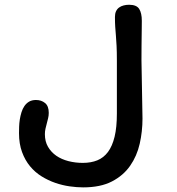

<svg xmlns="http://www.w3.org/2000/svg" viewBox="-20 -789 758 823"><path d="M61.5 -218.3Q61.5 -230.5 62 -245.8Q62.5 -261.2 64.9 -276.9Q67.4 -292.5 72 -307.6Q76.7 -322.8 84.7 -334.5Q92.8 -346.2 104.7 -353.3Q116.7 -360.4 134.3 -360.4Q157.2 -360.4 173.1 -347.4Q189 -334.5 189 -305.2Q189 -293.5 186.3 -282.5Q183.6 -271.5 180.7 -260.3Q177.7 -249 175 -237.5Q172.4 -226.1 172.4 -213.9Q172.4 -182.6 185.8 -159.7Q199.2 -136.7 221.4 -121.3Q243.7 -106 273.2 -98.4Q302.7 -90.8 335 -90.8Q370.1 -90.8 397.2 -101.8Q424.3 -112.8 442.9 -137.7Q461.4 -162.6 471.2 -202.9Q481 -243.2 481 -302.2V-528.3Q481 -567.4 479.7 -592.3Q478.5 -617.2 476.8 -636.7Q475.1 -656.2 473.9 -674.1Q472.7 -691.9 472.7 -716.3Q472.7 -730.5 477.3 -740.5Q481.9 -750.5 490.2 -756.6Q498.5 -762.7 509.5 -765.6Q520.5 -768.6 533.2 -768.6Q565.4 -768.6 576.7 -750.7Q587.9 -732.9 587.9 -699.7Q587.9 -681.2 587.6 -666.7Q587.4 -652.3 587.2 -634.8Q586.9 -617.2 586.7 -593Q586.4 -568.8 586.4 -530.8L590.8 -280.8Q590.8 -225.6 578.9 -172.9Q566.9 -120.1 537.8 -78.4Q508.8 -36.6 459.7 -11.2Q410.6 14.2 336.4 14.2Q309.6 14.2 278.6 9.8Q247.6 5.4 217 -5.1Q186.5 -15.6 158.4 -33Q130.4 -50.3 108.9 -76.2Q87.4 -102.1 74.5 -137.2Q61.5 -172.4 61.5 -218.3Z"/></svg>

Font: Autour One
Style: Regular
Weight: 400
Version: Version 1.007; ttfautohint (v0.92) -l 24 -r 24 -G 200 -x 7 -